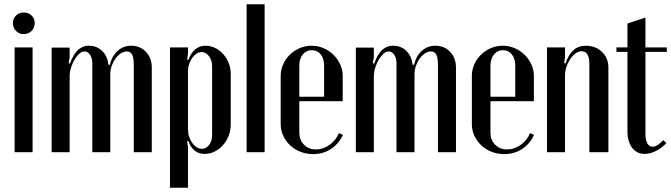

<svg xmlns="http://www.w3.org/2000/svg" viewBox="-20 -719 3170 907"><path d="M41 -610Q41 -631 55.5 -645.5Q70 -660 92 -660Q115 -660 129.5 -645.5Q144 -631 144 -610Q144 -588 129.5 -573Q115 -558 92 -558Q70 -558 55.5 -573Q41 -588 41 -610ZM134 -495V0H49V-495Z M499 -413Q508 -453 535 -478Q562 -503 600 -503Q642 -503 669.5 -474Q697 -445 697 -400V0H612V-412Q612 -446 604 -461Q596 -476 579 -476Q565 -476 551 -467Q537 -458 526 -443Q515 -428 508 -408.5Q501 -389 501 -368V0H416V-420Q416 -444 405.5 -460Q395 -476 379 -476Q367 -476 354.5 -465Q342 -454 332 -437Q322 -420 315.5 -399Q309 -378 309 -357V0H224V-494H309V-449L304 -420L311 -419Q324 -458 346 -480.5Q368 -503 401 -503Q437 -503 462.5 -478.5Q488 -454 492 -413Z M864 -438 870 -436Q895 -503 951 -503Q975 -503 996.5 -492.5Q1018 -482 1034.5 -463.5Q1051 -445 1060.5 -421Q1070 -397 1070 -370V-131Q1070 -103 1060 -77.5Q1050 -52 1033 -33Q1016 -14 994 -3Q972 8 947 8Q891 8 870 -53L864 -51L868 -23V168H783V-495H868V-467ZM868 -107Q868 -89 873.5 -73Q879 -57 888 -44Q897 -31 909 -23.5Q921 -16 934 -16Q954 -16 968 -34.5Q982 -53 982 -82V-406Q982 -434 967.5 -453.5Q953 -473 932 -473Q920 -473 908.5 -465.5Q897 -458 888 -445.5Q879 -433 873.5 -417Q868 -401 868 -384Z M1145 -699H1230V0H1145Z M1306 -360Q1306 -389 1317.5 -415Q1329 -441 1349 -460.5Q1369 -480 1395.5 -491.5Q1422 -503 1452 -503Q1482 -503 1508.5 -491.5Q1535 -480 1555 -460.5Q1575 -441 1587 -415Q1599 -389 1599 -360V-241H1394V-91Q1394 -58 1416 -35.5Q1438 -13 1472 -13Q1506 -13 1536 -34Q1566 -55 1581 -90L1600 -82Q1580 -39 1543 -15Q1506 9 1459 9Q1427 9 1399 -2Q1371 -13 1350.5 -32.5Q1330 -52 1318 -77.5Q1306 -103 1306 -133ZM1511 -262V-410Q1511 -442 1495 -462Q1479 -482 1453 -482Q1427 -482 1410.5 -461.5Q1394 -441 1394 -410V-262Z M1936 -413Q1945 -453 1972 -478Q1999 -503 2037 -503Q2079 -503 2106.5 -474Q2134 -445 2134 -400V0H2049V-412Q2049 -446 2041 -461Q2033 -476 2016 -476Q2002 -476 1988 -467Q1974 -458 1963 -443Q1952 -428 1945 -408.5Q1938 -389 1938 -368V0H1853V-420Q1853 -444 1842.5 -460Q1832 -476 1816 -476Q1804 -476 1791.5 -465Q1779 -454 1769 -437Q1759 -420 1752.5 -399Q1746 -378 1746 -357V0H1661V-494H1746V-449L1741 -420L1748 -419Q1761 -458 1783 -480.5Q1805 -503 1838 -503Q1874 -503 1899.5 -478.5Q1925 -454 1929 -413Z M2209 -360Q2209 -389 2220.5 -415Q2232 -441 2252 -460.5Q2272 -480 2298.5 -491.5Q2325 -503 2355 -503Q2385 -503 2411.5 -491.5Q2438 -480 2458 -460.5Q2478 -441 2490 -415Q2502 -389 2502 -360V-241H2297V-91Q2297 -58 2319 -35.5Q2341 -13 2375 -13Q2409 -13 2439 -34Q2469 -55 2484 -90L2503 -82Q2483 -39 2446 -15Q2409 9 2362 9Q2330 9 2302 -2Q2274 -13 2253.5 -32.5Q2233 -52 2221 -77.5Q2209 -103 2209 -133ZM2414 -262V-410Q2414 -442 2398 -462Q2382 -482 2356 -482Q2330 -482 2313.5 -461.5Q2297 -441 2297 -410V-262Z M2651 -419Q2667 -463 2690 -483Q2713 -503 2747 -503Q2793 -503 2823.5 -474Q2854 -445 2854 -400V0H2764V-418Q2764 -477 2727 -477Q2713 -477 2699 -467Q2685 -457 2674 -440.5Q2663 -424 2656 -403.5Q2649 -383 2649 -362V0H2564V-495H2649V-450L2645 -421Z M3025 8Q2988 8 2966 -21Q2944 -50 2944 -100V-474H2892V-495H2944V-608L3029 -636V-495H3130V-474H3029V-86Q3029 -58 3038 -42Q3047 -26 3062 -26Q3085 -26 3113 -57L3128 -43Q3107 -20 3079 -6Q3051 8 3025 8Z"/></svg>

Font: Moniqa SemBd Heading
Style: Regular
Weight: 600
Designer: Rajesh Rajput
Foundry: Rajesh Rajput
Version: Version 1.000